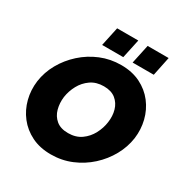

<svg xmlns="http://www.w3.org/2000/svg" viewBox="-203 -1062 1175 1227"><g transform="rotate(30 384.0 -449.0)"><path d="M343 6Q262 6 200.5 -24.5Q139 -55 99 -106.5Q59 -158 42.5 -222.5Q26 -287 35 -356Q45 -427 81 -491Q117 -555 173 -605.5Q229 -656 299.5 -685Q370 -714 449 -714Q530 -714 591.5 -683.5Q653 -653 693 -601Q733 -549 749 -484.5Q765 -420 756 -352Q746 -282 710.5 -218Q675 -154 619.5 -103.5Q564 -53 493.5 -23.5Q423 6 343 6ZM370 -167Q427 -167 466.5 -195Q506 -223 529 -266.5Q552 -310 558 -356Q565 -404 553 -446Q541 -488 508.5 -514.5Q476 -541 421 -541Q365 -541 325.5 -513.5Q286 -486 263 -443.5Q240 -401 233 -354Q227 -307 238.5 -264Q250 -221 282.5 -194Q315 -167 370 -167ZM278 -764 308 -904H464L434 -764ZM503 -764 533 -904H688L659 -764Z"/></g></svg>

Font: Raleway Black
Style: Italic
Weight: 900
Italic angle: -12°
Designer: Matt McInerney, Pablo Impallari, Rodrigo Fuenzalida
Foundry: Matt McInerney, Pablo Impallari, Rodrigo Fuenzalida
Version: Version 4.101;RELEASE